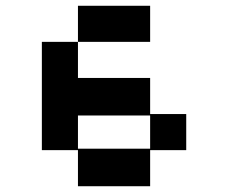

<svg xmlns="http://www.w3.org/2000/svg" viewBox="-20 -645 790 665"><path d="M250 0V-125H125V-500H250V-625H500V-500H250V-375H500V-250H625V-125H500V0ZM250 -130H500V-245H250Z"/></svg>

Font: Silkscreen
Style: Regular
Weight: 400
Designer: Jason Kottke
Foundry: Jason Kottke
Version: Version 1.001; ttfautohint (v1.8.4.7-5d5b)